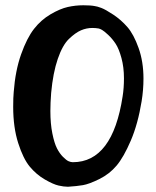

<svg xmlns="http://www.w3.org/2000/svg" viewBox="-20 -780 593 728"><path d="M339 -757Q348 -756 364 -750Q380 -744 409.5 -724.5Q439 -705 463 -677.5Q487 -650 505.5 -598Q524 -546 524 -482Q524 -439 517 -396Q503 -310 476 -247Q449 -184 422 -152Q395 -120 356.5 -101Q318 -82 294.5 -78Q271 -74 239 -72H236Q222 -72 202 -76.5Q182 -81 150 -99.5Q118 -118 93 -148Q68 -178 49 -237.5Q30 -297 30 -375Q30 -411 32 -431Q38 -512 60 -574Q82 -636 109 -670.5Q136 -705 172 -726Q208 -747 237 -753.5Q266 -760 296 -760Q324 -760 339 -757ZM445 -415Q450 -446 450 -483Q450 -525 440.5 -560Q431 -595 418.5 -614Q406 -633 390.5 -647.5Q375 -662 367 -666.5Q359 -671 354 -672Q342 -674 330 -674Q308 -674 287 -665Q266 -656 241.5 -632.5Q217 -609 199 -556.5Q181 -504 174 -428Q171 -390 171 -359Q171 -311 178.5 -274Q186 -237 196 -217.5Q206 -198 219 -185Q232 -172 240.5 -168.5Q249 -165 256 -165Q407 -165 445 -415Z"/></svg>

Font: KleponIjo
Style: Ijo
Weight: 400
Designer: Aprian Dwi Nur Sembada & Aurellia CItra
Version: Version 001.000